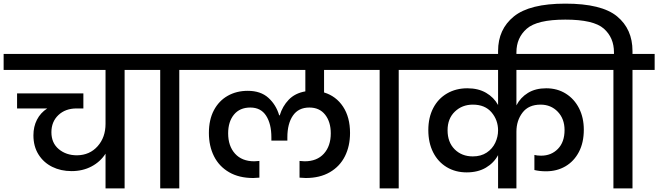

<svg xmlns="http://www.w3.org/2000/svg" viewBox="-44 -1037 3624 1057"><path d="M764 -652H642V0H537V-191Q508 -146 459.5 -120.5Q411 -95 350 -95Q291 -95 243.5 -118.5Q196 -142 168 -186.5Q140 -231 140 -292Q140 -340 159.5 -378Q179 -416 216 -440H50V-523H415V-440H378Q316 -440 277.5 -403.5Q239 -367 239 -309Q239 -250 279.5 -216Q320 -182 380 -182Q450 -183 493.5 -232Q537 -281 537 -355V-652H-24V-740H764Z M838 0V-652H716V-740H1065V-652H943V0Z M1740 -652V-528Q1806 -508 1844.5 -450Q1883 -392 1883 -305Q1883 -233 1855 -177Q1827 -121 1772 -89Q1717 -57 1639 -57Q1631 -57 1605 -59V-151L1633 -149Q1701 -149 1739 -191Q1777 -233 1777 -303Q1777 -366 1746 -405.5Q1715 -445 1659 -445Q1599 -445 1568.5 -400.5Q1538 -356 1538 -281V-263H1450V-281Q1450 -355 1421 -400Q1392 -445 1334 -445Q1276 -445 1244 -406Q1212 -367 1212 -303Q1212 -233 1250 -191Q1288 -149 1356 -149L1384 -151V-59Q1358 -57 1350 -57Q1272 -57 1217 -89Q1162 -121 1134 -177Q1106 -233 1106 -305Q1106 -378 1133.5 -430Q1161 -482 1209.5 -509.5Q1258 -537 1320 -537Q1391 -537 1433.5 -498.5Q1476 -460 1493 -402H1496Q1511 -452 1545.5 -488Q1580 -524 1637 -534V-652H1017V-740H1971V-652Z M2046 0V-652H1924V-740H2273V-652H2151V0Z M2799 -652V-457Q2821 -500 2862.5 -525.5Q2904 -551 2963 -551Q3024 -551 3071 -521.5Q3118 -492 3144 -440.5Q3170 -389 3170 -323Q3170 -252 3143 -200.5Q3116 -149 3069 -121.5Q3022 -94 2962 -94Q2926 -94 2898 -101V-184Q2913 -180 2935 -180Q2991 -180 3027.5 -217.5Q3064 -255 3064 -321Q3064 -383 3026.5 -422Q2989 -461 2932 -461Q2866 -461 2832.5 -417Q2799 -373 2799 -312V0H2698V-183Q2675 -140 2631 -114Q2587 -88 2525 -88Q2463 -88 2415 -117Q2367 -146 2340.5 -198.5Q2314 -251 2314 -321Q2314 -390 2341 -442Q2368 -494 2417 -522.5Q2466 -551 2529 -551Q2589 -551 2632 -526Q2675 -501 2698 -459V-652H2225V-740H3258V-652ZM2559 -176Q2604 -176 2635.5 -197Q2667 -218 2682.5 -251Q2698 -284 2698 -319Q2698 -376 2662 -418.5Q2626 -461 2559 -461Q2500 -461 2460 -422.5Q2420 -384 2420 -320Q2420 -254 2459 -215Q2498 -176 2559 -176Z M3560 -740V-652H3438V0H3333V-652H3211V-740H3336V-749Q3336 -830 3280 -879.5Q3224 -929 3068 -929Q2913 -929 2856 -879Q2799 -829 2799 -749V-716H2698V-756Q2698 -876 2785 -946.5Q2872 -1017 3068 -1017Q3268 -1017 3353 -947Q3438 -877 3438 -756V-740Z"/></svg>

Font: Poppins Cyr Med
Style: Regular
Weight: 500
Designer: Ninad Kale (Devanagari), Jonny Pinhorn (Latin)
Foundry: Indian Type Foundry
Version: 4.004